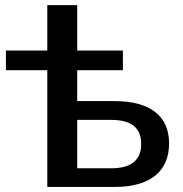

<svg xmlns="http://www.w3.org/2000/svg" viewBox="-20 -739 725 759"><path d="M433.6 0C572.3 0 648.4 -60.5 648.4 -171.9C648.4 -281.2 572.8 -339.4 432.6 -339.4H285.2V-461.4H465.8V-539.1H285.2V-718.8H167V-539.1H3.4V-461.4H167V0ZM285.2 -265.1H418.5C497.1 -265.1 538.1 -235.8 538.1 -169.9C538.1 -104.5 497.1 -73.7 418.5 -73.7H285.2Z"/></svg>

Font: Winston Medium
Style: Regular
Weight: 500
Designer: Vernon Adams, Kim Jin-seong, David Berlow, Cristiano Sobral
Foundry: The Winston Project Authors
Version: Version 3.004